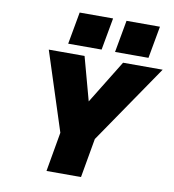

<svg xmlns="http://www.w3.org/2000/svg" viewBox="-94 -959 944 1041"><g transform="rotate(10 378.5 -438.5)"><path d="M518 -877H702L670 -700H486ZM260 -877H444L412 -700H228ZM270 -217 130 -650H327L392 -411L539 -650H757L460 -216L422 0H232Z"/></g></svg>

Font: Overused Grotesk Black
Style: Italic
Weight: 900
Italic angle: -10°
Version: Version 0.003